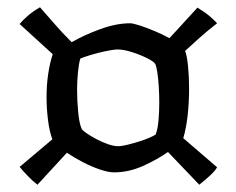

<svg xmlns="http://www.w3.org/2000/svg" viewBox="-20 -554 650 528"><path d="M83 -46Q71 -55 56.5 -70Q42 -85 34 -95L124 -171Q116 -192 112 -224Q108 -256 108 -287Q108 -320 112.5 -350.5Q117 -381 125 -405L34 -488Q43 -499 57 -511Q71 -523 90 -534Q107 -515 128 -490.5Q149 -466 177 -438Q212 -458 256 -474Q300 -490 338 -490Q345 -490 362.5 -484.5Q380 -479 403 -469.5Q426 -460 446 -449L523 -533Q543 -521 556.5 -509.5Q570 -498 577 -490Q551 -470 526 -447.5Q501 -425 489 -414Q494 -402 497 -373Q500 -344 500 -312Q500 -272 496 -236.5Q492 -201 484 -174L577 -94Q572 -85 561 -74.5Q550 -64 540 -56Q530 -48 528 -46L442 -136Q412 -115 373 -97.5Q334 -80 293 -80Q278 -80 254.5 -88Q231 -96 207 -108.5Q183 -121 164 -134ZM304 -152Q315 -152 331 -156Q347 -160 363 -165Q379 -170 391.5 -175.5Q404 -181 408 -184Q414 -199 416 -224Q418 -249 418 -271Q418 -295 416.5 -317.5Q415 -340 412.5 -356Q410 -372 407 -378Q404 -384 385.5 -393.5Q367 -403 343.5 -410.5Q320 -418 303 -418Q296 -418 282 -415.5Q268 -413 252 -409Q236 -405 222 -400.5Q208 -396 201 -393Q197 -381 194.5 -356.5Q192 -332 192 -307Q192 -277 195 -246Q198 -215 204 -201Q206 -196 217.5 -188Q229 -180 245 -171.5Q261 -163 277 -157.5Q293 -152 304 -152Z"/></svg>

Font: Texturina Medium 12pt Medium
Style: Regular
Weight: 500
Version: Version 1.002